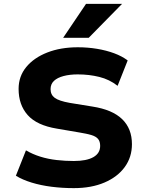

<svg xmlns="http://www.w3.org/2000/svg" viewBox="-20 -960 752 991"><path d="M361 11Q302 11 246.5 4Q191 -3 143.5 -17.5Q96 -32 62 -53L114 -184Q148 -164 188 -151.5Q228 -139 272.5 -134Q317 -129 361 -129Q427 -129 462 -149Q497 -169 497 -207Q497 -230 486 -243Q475 -256 451.5 -263Q428 -270 391 -276L274 -296Q170 -313 123 -366Q76 -419 76 -501Q76 -566 115.5 -614Q155 -662 224 -689Q293 -716 382 -716Q433 -716 481 -708Q529 -700 569.5 -685Q610 -670 639 -648L587 -517Q545 -550 492.5 -563Q440 -576 381 -576Q340 -576 308 -567.5Q276 -559 258.5 -542.5Q241 -526 241 -500Q241 -471 262.5 -455Q284 -439 340 -429L457 -410Q560 -394 610.5 -345Q661 -296 661 -216Q661 -149 624 -98Q587 -47 519.5 -18Q452 11 361 11ZM306 -765 424 -940H610L438 -765Z"/></svg>

Font: Nunito Sans 6pt ExtraBold
Style: Regular
Weight: 800
Version: Version 3.101;gftools[0.9.27]